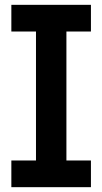

<svg xmlns="http://www.w3.org/2000/svg" viewBox="-20 -775 424 795"><path d="M27 -644.5V-755H356.5V-644.5H255V-110.5H356.5V0H27V-110.5H129V-644.5Z"/></svg>

Font: Hepta Slab ExtraLight SemiBold
Style: Regular
Weight: 600
Version: Version 1.102